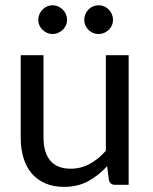

<svg xmlns="http://www.w3.org/2000/svg" viewBox="-20 -722 596 750"><path d="M150 -506.5V-183.5Q150 -126 176.5 -94.5Q203 -63 256.5 -63Q295.5 -63 330 -81.5Q364.5 -100 393.5 -133V-506.5H482.5V0H429.5Q410.5 0 405.5 -18.5L398.5 -73Q365.5 -36.5 324.5 -14.2Q283.5 8 230.5 8Q189 8 157.2 -5.8Q125.5 -19.5 104 -44.5Q82.5 -69.5 71.8 -105Q61 -140.5 61 -183.5V-506.5ZM242 -644.5Q242 -633 237.5 -623Q233 -613 225 -605.5Q217 -598 206.8 -593.5Q196.5 -589 185 -589Q174 -589 164 -593.5Q154 -598 146.2 -605.5Q138.5 -613 134 -623Q129.5 -633 129.5 -644.5Q129.5 -656 134 -666.5Q138.5 -677 146.2 -684.8Q154 -692.5 164 -697Q174 -701.5 185 -701.5Q196.5 -701.5 206.8 -697Q217 -692.5 225 -684.8Q233 -677 237.5 -666.5Q242 -656 242 -644.5ZM421.5 -644.5Q421.5 -633 417 -623Q412.5 -613 404.8 -605.5Q397 -598 386.8 -593.5Q376.5 -589 365 -589Q353.5 -589 343.2 -593.5Q333 -598 325.5 -605.5Q318 -613 313.5 -623Q309 -633 309 -644.5Q309 -656 313.5 -666.5Q318 -677 325.5 -684.8Q333 -692.5 343.2 -697Q353.5 -701.5 365 -701.5Q376.5 -701.5 386.8 -697Q397 -692.5 404.8 -684.8Q412.5 -677 417 -666.5Q421.5 -656 421.5 -644.5Z"/></svg>

Font: Lato TR
Style: Regular
Weight: 400
Designer: Lukasz Dziedzic
Foundry: tyPoland Lukasz Dziedzic
Version: Version 1.104 2013